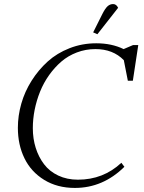

<svg xmlns="http://www.w3.org/2000/svg" viewBox="-20 -926 715 954"><path d="M68.8 -291Q68.8 -351.1 85.9 -411.1Q103 -471.2 137 -524.9Q170.9 -578.6 217 -620.4Q263.2 -662.1 325.7 -686.5Q388.2 -710.9 458 -710.9Q535.2 -710.9 594.2 -682.1L641.1 -702.1H667L640.1 -524.9H615.2L595.2 -627Q541.5 -682.1 454.1 -682.1Q405.8 -682.1 362.1 -665.5Q318.4 -648.9 284.9 -620.1Q251.5 -591.3 224.1 -553Q196.8 -514.6 179.2 -470.9Q161.6 -427.2 152.3 -380.9Q143.1 -334.5 143.1 -289.1Q143.1 -236.8 157.5 -191.2Q171.9 -145.5 199 -109.9Q226.1 -74.2 269.5 -53.7Q313 -33.2 367.2 -33.2Q493.2 -33.2 583 -117.2L598.1 -97.2Q491.7 7.8 352.1 7.8Q264.6 7.8 199.5 -32.2Q134.3 -72.3 101.6 -139.4Q68.8 -206.5 68.8 -291ZM442.9 -765.1 488.8 -856.9Q502.4 -883.8 514.4 -894.8Q526.4 -905.8 542 -905.8Q558.1 -905.8 566.9 -887.2L463.9 -755.9Z"/></svg>

Font: Dihjauti S
Style: Italic
Weight: 400
Italic angle: -9°
Designer: T. Christopher White
Version: Version 3.0.0